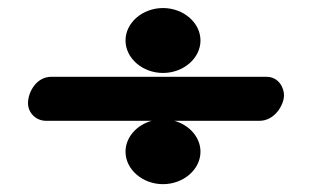

<svg xmlns="http://www.w3.org/2000/svg" viewBox="-20 -498 780 480"><path d="M387.5 -315.6C438.7 -315.6 481.2 -352.4 481.2 -396.8C481.2 -441.3 438.6 -477.9 387.5 -477.9C336.4 -477.9 293.8 -441.3 293.8 -396.8C293.8 -352.4 336.3 -315.6 387.5 -315.6ZM108 -306C71.2 -306 50 -267.9 50 -240C50 -216.3 69.5 -196 95 -196H359C321.5 -185.4 293.8 -154.7 293.8 -118.8C293.8 -74.4 336.3 -37.6 387.5 -37.6C438.7 -37.6 481.2 -74.4 481.2 -118.8C481.2 -154.7 453.5 -185.4 415.9 -196H629C666.3 -196 690 -235.1 690 -260C690 -278.3 677 -306 646 -306Z"/></svg>

Font: Linux Libertine Mono O 
Style: Mono Bold
Weight: 400
Designer: Philipp H. Poll
Foundry: Philipp H. Poll
Version: Version 5.1.7